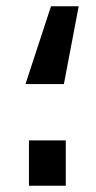

<svg xmlns="http://www.w3.org/2000/svg" viewBox="-20 -590 306 610"><path d="M183 -323H61L142 -570H230ZM189 0H72V-144H189Z"/></svg>

Font: Cairo SemiBold
Style: Regular
Weight: 600
Designer: Mohamed Gaber, Accademia di Belle Arti di Urbino and others
Foundry: Kief Type Foundry, Accademia di Belle Arti di Urbino and others
Version: Version 3.011